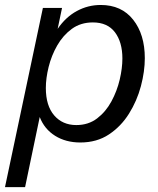

<svg xmlns="http://www.w3.org/2000/svg" viewBox="-40 -559 633 769"><path d="M-20 190.4 131.8 -527.3H208.5L190.9 -443.4Q223.1 -490.7 267.8 -514.9Q312.5 -539.1 363.3 -539.1Q446.8 -539.1 493.4 -480Q540 -420.9 540 -326.2Q540 -272.9 524.4 -214.1Q508.8 -155.3 476.8 -104Q444.8 -52.7 396.2 -20.5Q347.7 11.7 281.7 11.7Q223.6 11.7 180.7 -15.1Q137.7 -42 119.1 -90.3L60.5 190.4ZM265.6 -58.1Q314 -58.1 348.9 -84.7Q383.8 -111.3 406.2 -152.8Q428.7 -194.3 439.5 -240.2Q450.2 -286.1 450.2 -324.7Q450.2 -390.1 420.4 -429.7Q390.6 -469.2 332 -469.2Q283.2 -469.2 247.8 -443.4Q212.4 -417.5 189.2 -377Q166 -336.4 154.8 -291Q143.6 -245.6 143.6 -206.5Q143.6 -135.7 177 -96.9Q210.4 -58.1 265.6 -58.1Z"/></svg>

Font: Schibsted Grotesk
Style: Italic
Weight: 400
Italic angle: -12°
Designer: Bakken & Baeck AS, Henrik Kongsvoll
Foundry: Schibsted ASA
Version: Version 1.100; ttfautohint (v1.8.4.7-5d5b);gftools[0.9.25]